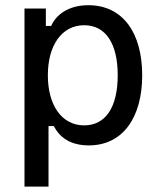

<svg xmlns="http://www.w3.org/2000/svg" viewBox="-20 -532 590 719"><path d="M161.7 166.7V-60H181.7C203.3 -16.7 245 12.5 312.5 12.5C439.2 12.5 512.5 -90.8 512.5 -250C512.5 -410 439.2 -512.5 310.8 -512.5C234.2 -512.5 189.2 -475 171.7 -435H151.7V-500H71.7V166.7ZM295 -62.5C211.7 -62.5 159.2 -137.5 159.2 -250C159.2 -362.5 211.7 -437.5 295 -437.5C375.8 -437.5 420.8 -369.2 420.8 -250C420.8 -130.8 375.8 -62.5 295 -62.5Z"/></svg>

Font: Familjen Grotesk
Style: Regular
Weight: 400
Designer: Anders Wikstroem, Jonas Baeckman, Matilda Gysing, Kristian Moeller
Foundry: Familjen STHLM AB
Version: Version 2.000